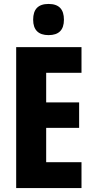

<svg xmlns="http://www.w3.org/2000/svg" viewBox="-20 -953 474 973"><path d="M226 -933C173 -933 148 -906 148 -853C148 -801 175 -775 226 -775C278 -775 304 -801 304 -853C304 -905 280 -933 226 -933ZM393 0V-131H214V-305H381V-434H214V-584H393V-714H62V0Z"/></svg>

Font: Noto Sans Thai Looped ExtraCondensed ExtraBold
Style: Regular
Weight: 800
Width: 2
Designer: Sasikarn Vongin, Ben Mitchell
Foundry: The Fontpad Ltd
Version: Version 1.001